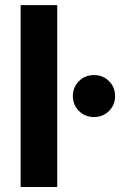

<svg xmlns="http://www.w3.org/2000/svg" viewBox="-20 -748 489 768"><path d="M209 -727.5V0H62.5V-727.5ZM356 -279.8Q320.3 -279.8 295.9 -304Q271.5 -328.1 271.5 -363.8Q271.5 -399.4 295.9 -423.6Q320.3 -447.8 356 -447.8Q391.6 -447.8 416 -423.6Q440.4 -399.4 440.4 -363.8Q440.4 -328.1 416 -304Q391.6 -279.8 356 -279.8Z"/></svg>

Font: Inter-Bold
Style: Bold
Weight: 700
Designer: Rasmus Andersson
Foundry: rsms
Version: Version 4.000;git-a52131595